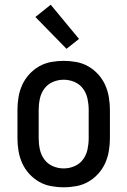

<svg xmlns="http://www.w3.org/2000/svg" viewBox="-20 -786 540 814"><path d="M250 8Q223 8 196 3Q169 -2 145.5 -15.5Q122 -29 103.5 -49.5Q85 -70 74 -94.5Q63 -119 58.5 -146Q54 -173 54 -200V-320Q54 -347 58.5 -374Q63 -401 74 -425.5Q85 -450 103.5 -470.5Q122 -491 145.5 -504.5Q169 -518 196 -523Q223 -528 250 -528Q277 -528 304 -523Q331 -518 354.5 -504.5Q378 -491 396.5 -470.5Q415 -450 426 -425.5Q437 -401 441.5 -374Q446 -347 446 -320V-200Q446 -173 441.5 -146Q437 -119 426 -94.5Q415 -70 396.5 -49.5Q378 -29 354.5 -15.5Q331 -2 304 3Q277 8 250 8ZM250 -72Q274 -72 296 -81.5Q318 -91 332 -110Q346 -129 351 -152.5Q356 -176 356 -200V-320Q356 -344 351 -367.5Q346 -391 332 -410Q318 -429 296 -438.5Q274 -448 250 -448Q226 -448 204 -438.5Q182 -429 168 -410Q154 -391 149 -367.5Q144 -344 144 -320V-200Q144 -176 149 -152.5Q154 -129 168 -110Q182 -91 204 -81.5Q226 -72 250 -72ZM262 -579 130 -714 195 -766 315 -621Z"/></svg>

Font: Iosevka Term Curly Medium
Style: Regular
Weight: 500
Designer: Belleve Invis
Foundry: Belleve Invis
Version: Version 32.3.0